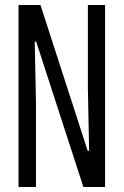

<svg xmlns="http://www.w3.org/2000/svg" viewBox="-20 -749 496 769"><path d="M54.2 0V-729H142.1L331.1 -145H336.9L332 -394V-729H400.9V0H314L125 -582H119.1L124 -341.8V0Z"/></svg>

Font: Lumene Sans Condensed
Style: Regular
Weight: 400
Width: 3
Designer: Deni Anggara
Version: Version 1.003;Glyphs 3.1.2 (3151)